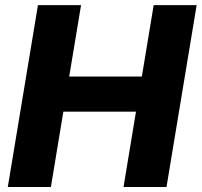

<svg xmlns="http://www.w3.org/2000/svg" viewBox="-20 -748 807 768"><path d="M11.2 0 131.8 -727.5H304.2L256.8 -441.9H547.4L594.7 -727.5H766.6L646 0H474.1L523.9 -301.3H233.4L183.6 0Z"/></svg>

Font: Inter ExtraBold
Style: Italic
Weight: 800
Italic angle: -9.3988°
Designer: Rasmus Andersson
Foundry: rsms
Version: Version 4.001;git-66647c0bb